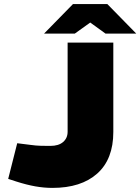

<svg xmlns="http://www.w3.org/2000/svg" viewBox="-20 -908 685 937"><path d="M236 9Q195 9 152.5 1.5Q110 -6 60 -22L20 -35L64 -209L128 -201Q156 -197 180 -196.5Q204 -196 226 -196Q266 -196 288 -215Q310 -234 310 -265V-700H533V-264Q533 -131 454.5 -61Q376 9 236 9ZM195 -744 336 -888H504L451 -820L345 -744ZM495 -744 390 -820 336 -888H504L645 -744Z"/></svg>

Font: REM Medium Black
Style: Regular
Weight: 900
Version: Version 1.005;gftools[0.9.28]